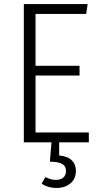

<svg xmlns="http://www.w3.org/2000/svg" viewBox="-20 -705 501 951"><path d="M273 0V65Q315 69 335.5 89Q356 109 356 141Q356 181 328.5 203.5Q301 226 260 226Q218 226 186 205L205 172Q219 179 230.5 182.5Q242 186 258 186Q280 186 293.5 174.5Q307 163 307 141Q307 118 288 107Q269 96 227 96L235 0H98V-685H414L407 -636H156V-379H374V-331H156V-49H420V0Z"/></svg>

Font: Fira Sans Condensed Light
Style: Regular
Weight: 300
Width: 3
Designer: bBox Type GmbH & Carrois Corporate GbR & Edenspiekermann AG
Foundry: bBox Type GmbH & Carrois Corporate GbR & Edenspiekermann AG
Version: Version 4.301